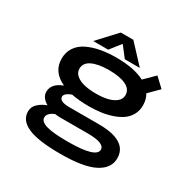

<svg xmlns="http://www.w3.org/2000/svg" viewBox="-187 -847 1225 1231"><g transform="rotate(30 425.0 -231.0)"><path d="M581 -529.5H470L409 -608.5L347 -529.5H236L362 -665H455ZM419 -153Q348 -153 290.5 -164.5Q241 -145.5 241 -121Q241 -85.5 316.5 -85.5H535.5Q639 -85.5 692.5 -52.8Q746 -20 746 45Q746 119.5 665.8 161Q585.5 202.5 415 202.5Q248.5 202.5 174 169Q99.5 135.5 99.5 70.5Q99.5 35 125.8 11Q152 -13 188.5 -26Q138 -55.5 138 -98Q138 -158.5 216.5 -188.5Q117 -234 117 -331Q117 -379 141.2 -415Q165.5 -451 208.5 -471.8Q251.5 -492.5 304 -502.2Q356.5 -512 419 -512Q550.5 -512 629 -471L703 -544L770 -481L698.5 -409.5Q719 -376 719 -331Q719 -292 701.8 -261Q684.5 -230 656 -210.2Q627.5 -190.5 588.2 -177.2Q549 -164 507.2 -158.5Q465.5 -153 419 -153ZM419 -246Q467.5 -246 505 -255Q542.5 -264 565.8 -283.8Q589 -303.5 589 -332Q589 -375.5 543.5 -397.2Q498 -419 419 -419Q339 -419 293.5 -397.2Q248 -375.5 248 -332Q248 -303.5 271.2 -283.8Q294.5 -264 332.2 -255Q370 -246 419 -246ZM209 52Q209 81 256.8 96Q304.5 111 416 111Q627 111 627 49.5Q627 1 502 1H296Q278 1 260 -2Q237.5 6 223.2 19.8Q209 33.5 209 52Z"/></g></svg>

Font: League Mono Wide Medium
Style: Regular
Weight: 500
Width: 8
Designer: Tyler Finck
Foundry: The League of Moveable Type / Tyler Finck
Version: Version 2.210